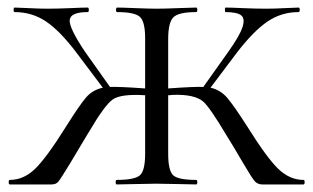

<svg xmlns="http://www.w3.org/2000/svg" viewBox="-20 -488 829 508"><path d="M783 -12Q786 -12 786 -6Q786 0 783 0H674Q662 0 654.5 -8Q647 -16 623 -57Q598 -100 578 -132Q535 -204 518 -219Q495 -239 437 -237Q431 -236 425 -236V-81Q425 -37 438 -24.5Q451 -12 499 -12Q502 -12 502 -6Q502 0 499 0Q487 0 451.5 -1Q416 -2 394 -2Q374 -2 338 -1Q302 0 289 0Q286 0 286 -6Q286 -12 289 -12Q337 -12 350.5 -24.5Q364 -37 364 -81V-236Q300 -240 278.5 -225Q257 -210 216 -140Q213 -135 211 -132Q191 -99 165 -55Q140 -14 134 -7Q128 0 116 0H6Q3 0 3 -6Q3 -12 6 -12Q42 -12 72 -40.5Q102 -69 154 -152Q191 -211 208 -230.5Q225 -250 252 -256L182 -349Q139 -406 102 -431Q65 -456 19 -456Q16 -456 16 -462Q16 -468 19 -468Q28 -468 56 -466.5Q84 -465 104 -465Q134 -465 166.5 -466.5Q199 -468 212 -468Q215 -468 215 -462Q215 -456 212 -456Q167 -456 164.5 -435.5Q162 -415 205 -351L271 -258Q294 -259 364 -254V-387Q364 -430 350.5 -443Q337 -456 290 -456Q287 -456 287 -462Q287 -468 290 -468Q303 -468 338.5 -466.5Q374 -465 394 -465Q416 -465 451.5 -466.5Q487 -468 499 -468Q502 -468 502 -462Q502 -456 499 -456Q452 -456 438.5 -442Q425 -428 425 -385V-254Q495 -259 518 -258L584 -351Q614 -393 621.5 -416Q629 -439 618 -447.5Q607 -456 577 -456Q575 -456 575 -462Q575 -468 577 -468Q590 -468 622.5 -466.5Q655 -465 685 -465Q706 -465 734 -466.5Q762 -468 770 -468Q773 -468 773 -462Q773 -456 770 -456Q724 -456 687 -430.5Q650 -405 607 -349L537 -256Q563 -250 580.5 -230Q598 -210 635 -152Q687 -69 717 -40.5Q747 -12 783 -12Z"/></svg>

Font: Cormorant SC
Style: Regular
Weight: 400
Designer: Christian Thalmann (Catharsis Fonts)
Version: Version 1.000;PS 002.000;hotconv 1.0.88;makeotf.lib2.5.64775